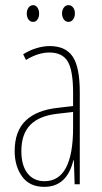

<svg xmlns="http://www.w3.org/2000/svg" viewBox="-20 -716 397 746"><path d="M290 -358V0H270L267 -93H265Q240 10 152 10Q95 10 66 -30Q37 -70 37 -129Q37 -206 79.5 -247Q122 -288 204 -297L264 -304V-355Q264 -443 243 -477.5Q222 -512 172 -512Q128 -512 81 -483L70 -505Q93 -520 120.5 -528.5Q148 -537 173 -537Q235 -537 262.5 -496Q290 -455 290 -358ZM203 -274Q132 -266 97.5 -230.5Q63 -195 63 -129Q63 -73 87 -42.5Q111 -12 153 -12Q264 -12 264 -220V-281ZM109 -696Q119 -696 125.5 -686.5Q132 -677 132 -663Q132 -649 125.5 -640Q119 -631 109 -631Q97 -631 90.5 -640.5Q84 -650 84 -663Q84 -677 91 -686.5Q98 -696 109 -696ZM246 -696Q257 -696 264 -687Q271 -678 271 -664Q271 -650 264 -640.5Q257 -631 246 -631Q235 -631 228 -640.5Q221 -650 221 -664Q221 -677 228 -686.5Q235 -696 246 -696Z"/></svg>

Font: Noto Sans Display Thin Cond
Style: Regular
Weight: 250
Width: 3
Designer: Monotype Design team
Foundry: Monotype Imaging Inc.
Version: Version 1.000